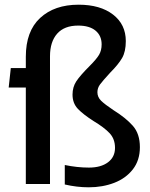

<svg xmlns="http://www.w3.org/2000/svg" viewBox="-20 -784 639 818"><path d="M256 2V-81Q309 -70 359 -70Q410 -70 440 -92.5Q470 -115 470 -154Q470 -192 447 -216.5Q424 -241 379 -268Q335 -296 312 -320Q289 -344 289 -381Q289 -413 305 -437.5Q321 -462 363 -504Q391 -532 402 -550.5Q413 -569 413 -595Q413 -632 387 -653.5Q361 -675 313 -675Q254 -675 223.5 -640.5Q193 -606 193 -544V0H90V-411H17L26 -494H90V-542Q90 -651 151 -707.5Q212 -764 315 -764Q407 -764 461.5 -722Q516 -680 516 -609Q516 -564 500 -536.5Q484 -509 450 -475Q417 -439 406 -424Q395 -409 395 -391Q395 -370 411 -354.5Q427 -339 463 -315Q516 -282 546 -248Q576 -214 576 -157Q576 -101 546 -62.5Q516 -24 466.5 -5Q417 14 358 14Q308 14 256 2Z"/></svg>

Font: Cabin Medium
Style: Regular
Weight: 500
Designer: Pablo Impallari
Foundry: Pablo Impallari. http://www.impallari.com Igino Marini. http://www.ikern.com
Version: Version 2.001